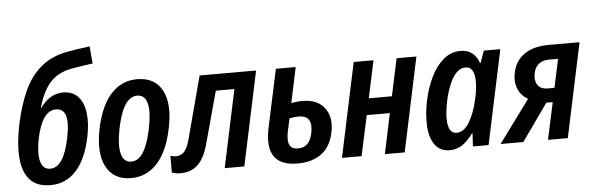

<svg xmlns="http://www.w3.org/2000/svg" viewBox="-49 -927 3395 1101"><g transform="rotate(-5 1648.5 -376.5)"><path d="M202 10Q123 10 83 -35.5Q43 -81 37 -164Q31 -247 55 -359Q77 -461 113.5 -542Q150 -623 211.5 -675Q273 -727 367 -744Q396 -749 428.5 -754Q461 -759 494 -763L503 -664Q465 -659 433.5 -654Q402 -649 375 -644Q298 -628 254.5 -578.5Q211 -529 185 -437H189Q213 -472 245.5 -492.5Q278 -513 320 -513Q374 -513 405.5 -478.5Q437 -444 444.5 -383Q452 -322 435 -243Q409 -120 350 -55Q291 10 202 10ZM209 -84Q286 -84 320 -250Q356 -420 270 -420Q190 -420 157 -260Q141 -175 154 -129.5Q167 -84 209 -84Z M666 10Q565 10 523 -71Q481 -152 511 -293Q538 -420 599 -486Q660 -552 748 -552Q851 -552 893 -472Q935 -392 904 -250Q877 -122 816 -56Q755 10 666 10ZM675 -84Q715 -84 743.5 -127.5Q772 -171 791 -262Q811 -358 798 -408Q785 -458 741 -458Q660 -458 624 -279Q605 -183 618.5 -133.5Q632 -84 675 -84Z M951 7Q937 7 924.5 5Q912 3 901 -1V-98Q917 -92 933 -92Q959 -92 978.5 -110.5Q998 -129 1013 -184L1108 -542H1433L1318 0H1205L1300 -447H1193L1112 -150Q1090 -68 1051 -30.5Q1012 7 951 7Z M1624 10Q1429 10 1476 -210L1547 -542H1661L1618 -338Q1650 -345 1683 -345Q1769 -345 1810 -290.5Q1851 -236 1832 -148Q1815 -69 1761.5 -29.5Q1708 10 1624 10ZM1586 -187Q1573 -130 1584.5 -103Q1596 -76 1635 -76Q1701 -76 1717 -157Q1738 -258 1653 -258Q1628 -258 1600 -252Z M1880 0 1995 -542H2109L2063 -327H2196L2242 -542H2356L2241 0H2127L2176 -232H2043L1993 0Z M2501 10Q2444 10 2415 -30.5Q2386 -71 2382 -138.5Q2378 -206 2395 -287Q2410 -358 2439.5 -418.5Q2469 -479 2512 -515.5Q2555 -552 2610 -552Q2688 -552 2716 -473H2719L2744 -542H2839L2724 0H2634L2638 -75H2635Q2607 -36 2575 -13Q2543 10 2501 10ZM2548 -86Q2590 -86 2621.5 -138Q2653 -190 2671 -273Q2682 -322 2683 -363.5Q2684 -405 2671.5 -430Q2659 -455 2630 -455Q2601 -455 2578 -431Q2555 -407 2538 -366.5Q2521 -326 2510 -276Q2491 -186 2500.5 -136Q2510 -86 2548 -86Z M2793 0 2973 -245Q2933 -266 2916 -307.5Q2899 -349 2910 -402Q2925 -470 2978 -506Q3031 -542 3117 -542H3295L3180 0H3066L3112 -213H3075L2924 0ZM3090 -294H3129L3164 -458H3114Q3038 -458 3023 -387Q3015 -347 3032 -320.5Q3049 -294 3090 -294Z"/></g></svg>

Font: Noto Sans Condensed SemiBold
Style: Italic
Weight: 600
Width: 3
Italic angle: -12°
Designer: Monotype Design Team
Foundry: Monotype Imaging Inc.
Version: Version 2.013; ttfautohint (v1.8.4.7-5d5b)